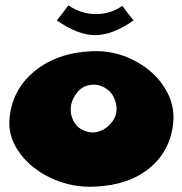

<svg xmlns="http://www.w3.org/2000/svg" viewBox="-20 -718 677 716"><path d="M478 -642Q400 -587 335 -587Q270 -587 192 -642Q198 -649 214 -670Q230 -691 235 -698Q282 -666 336.5 -665.5Q391 -665 436 -696Q442 -688 457.5 -668Q473 -648 478 -642ZM321 -527Q405 -531 478.5 -493.5Q552 -456 592.5 -393Q633 -330 626 -261Q616 -156 538 -91.5Q460 -27 333 -22Q249 -18 173.5 -52.5Q98 -87 54.5 -146Q11 -205 15 -270Q23 -381 107 -451Q191 -521 321 -527ZM346 -227Q376 -235 398 -263.5Q420 -292 413 -329Q405 -370 373 -389.5Q341 -409 306 -399Q276 -391 256.5 -356.5Q237 -322 247 -285Q258 -248 288 -233.5Q318 -219 346 -227Z"/></svg>

Font: LONDON PRESLEY
Style: Regular
Weight: 400
Version: Version 001.000